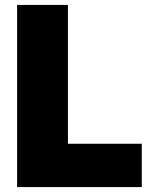

<svg xmlns="http://www.w3.org/2000/svg" viewBox="-20 -760 599 780"><path d="M49.5 0V-740H256V-176H556V0Z"/></svg>

Font: Encode Sans SmCnd Black
Style: Regular
Weight: 900
Width: 4
Designer: Multiple Designers
Foundry: Impallari Type
Version: Version 3.002; ttfautohint (v1.8.3) -l 8 -r 50 -G 200 -x 14 